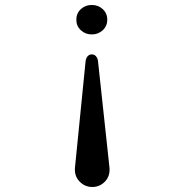

<svg xmlns="http://www.w3.org/2000/svg" viewBox="-20 -578 740 770"><path d="M323.2 -332Q324.7 -344.7 331.3 -352.3Q337.9 -359.9 348.1 -359.9Q358.4 -359.9 365 -352.3Q371.6 -344.7 373 -333L418.9 92.8Q422.4 127.4 401.4 149.7Q380.4 171.9 350.1 171.9Q319.8 171.9 298.6 149.4Q277.3 127 280.8 92.8ZM304.2 -456.8Q286.1 -473.6 286.1 -499Q286.1 -524.4 304.2 -541.3Q322.3 -558.1 348.1 -558.1Q374 -558.1 392.1 -541.3Q410.2 -524.4 410.2 -499Q410.2 -473.6 392.1 -456.8Q374 -439.9 348.1 -439.9Q322.3 -439.9 304.2 -456.8Z"/></svg>

Font: Director
Style: Regular
Weight: 400
Designer: Ange Degheest & May Jolivet & Justine Herbel
Foundry: Velvetyne Type Foundry
Version: Version 1.000;FEAKit 1.0